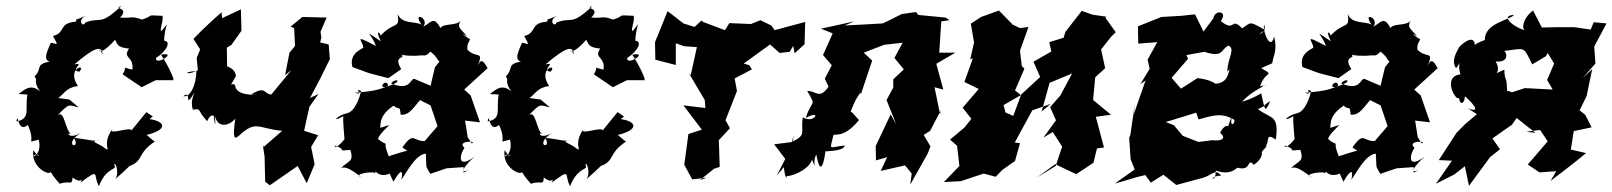

<svg xmlns="http://www.w3.org/2000/svg" viewBox="-20 -597 5509 656"><path d="M217 -257 179 -262C199 -276 206 -298 246 -303C205 -366 278 -381 251 -352C216 -356 274 -387 234 -377C301 -434 328 -445 331 -410C314 -450 307 -386 373 -461C382 -447 378 -435 421 -431C397 -397 439 -405 432 -359C391 -368 418 -372 399 -343L464 -299L512 -323H569C585 -315 543 -393 530 -410C591 -422 509 -369 513 -399C547 -420 569 -458 538 -458C551 -434 530 -443 550 -514C509 -457 542 -526 535 -543C471 -546 511 -545 465 -530C427 -544 434 -534 390 -537C426 -573 362 -565 395 -577C319 -506 327 -541 271 -520C267 -502 240 -526 273 -543C223 -521 247 -538 239 -523C178 -518 206 -485 161 -474C182 -436 175 -448 154 -451C137 -415 129 -391 150 -387C97 -376 127 -363 98 -336C111 -320 91 -325 116 -285C77 -321 47 -270 40 -276L74 -274C64 -226 87 -191 36 -182C43 -221 38 -139 75 -170C105 -107 64 -108 112 -120C119 -100 114 -66 93 -63C113 -85 123 -41 94 -84C85 -21 153 3 151 -9C165 0 143 -16 184 31C220 18 226 40 228 9C260 37 266 -1 255 27C325 -25 296 1 318 39C345 -31 383 -13 370 -34C374 -47 389 -6 374 15C416 -21 468 -75 423 -30C472 -48 447 -73 510 -114C510 -114 515 -106 481 -136C552 -153 548 -182 491 -190L502 -199L480 -214L429 -151C429 -167 343 -131 365 -158C326 -104 360 -80 342 -88C315 -111 280 -112 321 -120C297 -112 296 -119 233 -126C258 -82 188 -100 259 -145C213 -115 204 -152 225 -137C201 -150 201 -230 174 -200C219 -247 212 -238 249 -230Z M852 -272C846 -275 785 -269 783 -307C757 -322 745 -262 785 -335C788 -335 786 -361 756 -370L755 -434L771 -444L805 -492L803 -565L739 -535L737 -555C704 -526 671 -496 641 -464L664 -428L652 -399L656 -357C618 -337 600 -352 651 -354C650 -306 631 -265 606 -268C638 -294 606 -217 645 -282C622 -232 650 -208 638 -222C670 -228 652 -220 688 -183C708 -229 723 -174 709 -210C716 -152 717 -172 714 -202C725 -152 770 -172 784 -192C774 -122 781 -120 796 -133C855 -188 860 -158 944 -150L881 -95L878 -101L884 -62L886 24L902 36L997 -30L1028 29L1055 -36L1043 -95L1067 -135L1019 -150L1037 -232L1068 -276L1039 -262C1063 -306 1085 -349 1107 -395L1103 -445L1074 -452L1078 -469L1075 -488L1096 -537L1013 -539L973 -506L985 -501L988 -440L969 -417L954 -340L976 -358L907 -274C880 -276 889 -305 839 -275Z M1578 -128 1569 -185 1620 -179 1588 -271 1566 -291 1646 -364C1630 -393 1622 -398 1610 -366C1635 -429 1610 -394 1577 -427C1574 -448 1586 -458 1586 -463C1573 -470 1546 -490 1576 -473C1551 -502 1541 -502 1554 -528C1544 -507 1494 -519 1485 -501C1461 -546 1451 -517 1426 -506C1449 -534 1387 -561 1420 -513C1398 -525 1352 -514 1339 -549C1346 -494 1328 -527 1279 -474C1286 -478 1257 -507 1281 -456C1215 -500 1251 -481 1264 -440C1183 -483 1220 -458 1221 -435C1228 -433 1170 -420 1184 -368L1241 -347L1307 -330L1351 -361C1319 -412 1374 -393 1348 -414C1339 -418 1349 -401 1424 -408C1450 -400 1475 -463 1440 -429C1491 -391 1458 -398 1503 -372C1501 -410 1492 -401 1466 -367L1451 -304L1397 -327C1381 -333 1386 -283 1316 -312C1331 -330 1348 -322 1331 -313C1250 -273 1302 -339 1306 -304C1273 -288 1248 -285 1192 -280C1228 -269 1185 -299 1214 -286C1210 -269 1194 -215 1165 -210C1133 -203 1106 -174 1157 -202C1148 -218 1155 -148 1157 -122C1163 -128 1125 -80 1123 -100C1172 -84 1124 -80 1177 -85C1191 -41 1169 -50 1142 -19C1161 -43 1220 17 1216 8C1178 -1 1261 -15 1262 -4C1261 -26 1270 20 1322 -9C1298 -30 1305 -18 1324 24C1350 -22 1359 -16 1351 17C1365 1 1398 -70 1435 -72C1438 -12 1433 -36 1450 -3L1506 -22L1564 -26V-7L1582 -17C1543 2 1572 -37 1603 -63C1547 -20 1546 -60 1567 -92C1538 -117 1613 -116 1592 -107ZM1275 -159C1288 -157 1262 -195 1325 -236C1345 -217 1345 -242 1349 -205C1375 -204 1384 -217 1415 -255L1451 -237L1475 -166L1431 -115C1390 -114 1395 -149 1355 -94C1373 -75 1393 -92 1308 -63C1282 -127 1317 -92 1277 -117C1288 -123 1243 -105 1310 -170Z M1827 -257 1789 -262C1809 -276 1816 -298 1856 -303C1815 -366 1888 -381 1861 -352C1826 -356 1884 -387 1844 -377C1911 -434 1938 -445 1941 -410C1924 -450 1917 -386 1983 -461C1992 -447 1988 -435 2031 -431C2007 -397 2049 -405 2042 -359C2001 -368 2028 -372 2009 -343L2074 -299L2122 -323H2179C2195 -315 2153 -393 2140 -410C2201 -422 2119 -369 2123 -399C2157 -420 2179 -458 2148 -458C2161 -434 2140 -443 2160 -514C2119 -457 2152 -526 2145 -543C2081 -546 2121 -545 2075 -530C2037 -544 2044 -534 2000 -537C2036 -573 1972 -565 2005 -577C1929 -506 1937 -541 1881 -520C1877 -502 1850 -526 1883 -543C1833 -521 1857 -538 1849 -523C1788 -518 1816 -485 1771 -474C1792 -436 1785 -448 1764 -451C1747 -415 1739 -391 1760 -387C1707 -376 1737 -363 1708 -336C1721 -320 1701 -325 1726 -285C1687 -321 1657 -270 1650 -276L1684 -274C1674 -226 1697 -191 1646 -182C1653 -221 1648 -139 1685 -170C1715 -107 1674 -108 1722 -120C1729 -100 1724 -66 1703 -63C1723 -85 1733 -41 1704 -84C1695 -21 1763 3 1761 -9C1775 0 1753 -16 1794 31C1830 18 1836 40 1838 9C1870 37 1876 -1 1865 27C1935 -25 1906 1 1928 39C1955 -31 1993 -13 1980 -34C1984 -47 1999 -6 1984 15C2026 -21 2078 -75 2033 -30C2082 -48 2057 -73 2120 -114C2120 -114 2125 -106 2091 -136C2162 -153 2158 -182 2101 -190L2112 -199L2090 -214L2039 -151C2039 -167 1953 -131 1975 -158C1936 -104 1970 -80 1952 -88C1925 -111 1890 -112 1931 -120C1907 -112 1906 -119 1843 -126C1868 -82 1798 -100 1869 -145C1823 -115 1814 -152 1835 -137C1811 -150 1811 -230 1784 -200C1829 -247 1822 -238 1859 -230Z M2695 -415 2729 -446 2731 -522 2627 -494 2615 -510 2578 -528 2546 -515 2472 -518 2457 -494 2382 -522 2377 -527 2353 -505 2315 -517 2261 -559 2218 -453 2219 -393 2289 -375V-449L2318 -439L2361 -436L2340 -340L2333 -348L2388 -255L2390 -228L2315 -237L2378 -154L2332 -139L2322 -64L2318 -34L2345 16L2396 10L2372 18L2419 -20L2439 -27L2436 -118L2474 -159L2456 -191L2454 -174L2498 -286L2490 -329L2549 -360L2540 -374L2521 -380L2611 -445L2644 -416L2678 -420L2690 -440Z M3224 -528 3211 -537 3117 -546 3110 -556 3061 -549C3039 -538 3018 -527 2996 -517L2926 -513L2866 -510L2899 -524L2785 -499L2825 -483L2792 -409L2822 -374L2798 -328L2811 -301C2779 -255 2768 -288 2738 -286C2771 -229 2754 -261 2733 -194C2791 -226 2762 -172 2723 -196C2714 -144 2739 -137 2685 -112C2700 -155 2695 -154 2688 -112L2625 -104L2663 -54L2634 3L2658 -26C2665 33 2673 -1 2664 5C2703 4 2750 -28 2754 -52C2774 -7 2753 -41 2769 -69C2781 -2 2793 -25 2800 -78C2784 -82 2864 -77 2866 -100C2808 -93 2816 -82 2827 -133C2828 -145 2859 -118 2915 -187C2911 -189 2887 -222 2886 -214C2894 -236 2903 -260 2927 -290C2897 -304 2883 -298 2922 -277L2960 -390L2931 -417L3001 -444L3064 -451L3036 -399L3068 -360L3032 -326V-298L3009 -255L3042 -173L3023 -206L2972 -98L2973 -49L3011 -60L2989 -13L3072 -32L3095 -4L3090 34L3150 -73L3159 -97L3136 -136L3158 -150L3194 -219L3192 -206L3173 -299L3203 -291L3179 -379L3244 -417H3189L3196 -524Z M3620 -488 3614 -468 3565 -453 3572 -421 3511 -386 3534 -334 3469 -274 3442 -201 3415 -213 3409 -238 3468 -272 3448 -288 3480 -362 3471 -372 3465 -424 3494 -505 3465 -501 3440 -513 3393 -561 3332 -539 3297 -516 3308 -452 3295 -394 3304 -398 3275 -317 3324 -293 3269 -229 3299 -191 3275 -161 3226 -120 3250 -99 3258 -30 3205 25 3263 22 3341 -4 3382 7 3404 -16 3448 -47 3465 -108 3447 -110 3507 -220 3570 -242 3539 -216 3566 -314 3643 -346 3603 -271 3568 -231 3588 -186 3545 -127 3577 -146 3609 -96 3587 -30 3524 9 3585 -36 3657 -2C3677 -15 3697 -28 3716 -41L3728 -90L3752 -93L3724 -198L3776 -205L3714 -256V-247L3722 -333L3756 -364L3742 -428L3776 -471L3792 -487L3757 -536L3760 -540L3712 -547L3676 -560C3658 -536 3638 -512 3620 -488Z M4327 -381C4329 -405 4346 -423 4333 -473C4323 -420 4293 -488 4299 -513C4313 -486 4258 -466 4302 -495C4248 -524 4257 -523 4224 -500C4184 -542 4202 -484 4151 -525C4177 -561 4130 -564 4126 -535L4092 -489L4063 -548L4016 -543L3948 -539L3868 -507L3869 -448L3934 -453L3901 -393L3908 -362L3876 -309L3894 -322L3854 -207L3857 -238L3842 -136L3838 -126L3843 -53L3857 -18L3789 30C3824 21 3857 9 3893 1L3912 27L3955 0L3999 35L4092 10C4121 1 4133 -22 4152 3C4100 6 4135 33 4134 -14C4186 3 4200 -21 4209 -24C4255 -11 4241 -56 4261 -37C4257 -25 4297 -55 4291 -77C4294 -86 4331 -111 4281 -97C4334 -84 4290 -155 4339 -120C4351 -206 4323 -190 4278 -224C4316 -242 4281 -226 4320 -252C4300 -207 4303 -221 4289 -278C4227 -242 4204 -250 4198 -240C4233 -240 4212 -258 4296 -302C4274 -304 4329 -309 4285 -302C4304 -358 4338 -336 4289 -364ZM4176 -165C4166 -176 4144 -139 4150 -142C4172 -123 4151 -114 4122 -118L4075 -112L4021 -133L3991 -169L3963 -180L4067 -212L4075 -189C4123 -202 4154 -214 4198 -187C4199 -173 4180 -157 4189 -203ZM4183 -362C4175 -353 4180 -307 4120 -311C4149 -284 4150 -322 4071 -330L4015 -294L3983 -331L4039 -396L4034 -409L4095 -420C4163 -397 4151 -432 4178 -441C4201 -428 4176 -404 4173 -352Z M4824 -128 4815 -185 4866 -179 4834 -271 4812 -291 4892 -364C4876 -393 4868 -398 4856 -366C4881 -429 4856 -394 4823 -427C4820 -448 4832 -458 4832 -463C4819 -470 4792 -490 4822 -473C4797 -502 4787 -502 4800 -528C4790 -507 4740 -519 4731 -501C4707 -546 4697 -517 4672 -506C4695 -534 4633 -561 4666 -513C4644 -525 4598 -514 4585 -549C4592 -494 4574 -527 4525 -474C4532 -478 4503 -507 4527 -456C4461 -500 4497 -481 4510 -440C4429 -483 4466 -458 4467 -435C4474 -433 4416 -420 4430 -368L4487 -347L4553 -330L4597 -361C4565 -412 4620 -393 4594 -414C4585 -418 4595 -401 4670 -408C4696 -400 4721 -463 4686 -429C4737 -391 4704 -398 4749 -372C4747 -410 4738 -401 4712 -367L4697 -304L4643 -327C4627 -333 4632 -283 4562 -312C4577 -330 4594 -322 4577 -313C4496 -273 4548 -339 4552 -304C4519 -288 4494 -285 4438 -280C4474 -269 4431 -299 4460 -286C4456 -269 4440 -215 4411 -210C4379 -203 4352 -174 4403 -202C4394 -218 4401 -148 4403 -122C4409 -128 4371 -80 4369 -100C4418 -84 4370 -80 4423 -85C4437 -41 4415 -50 4388 -19C4407 -43 4466 17 4462 8C4424 -1 4507 -15 4508 -4C4507 -26 4516 20 4568 -9C4544 -30 4551 -18 4570 24C4596 -22 4605 -16 4597 17C4611 1 4644 -70 4681 -72C4684 -12 4679 -36 4696 -3L4752 -22L4810 -26V-7L4828 -17C4789 2 4818 -37 4849 -63C4793 -20 4792 -60 4813 -92C4784 -117 4859 -116 4838 -107ZM4521 -159C4534 -157 4508 -195 4571 -236C4591 -217 4591 -242 4595 -205C4621 -204 4630 -217 4661 -255L4697 -237L4721 -166L4677 -115C4636 -114 4641 -149 4601 -94C4619 -75 4639 -92 4554 -63C4528 -127 4563 -92 4523 -117C4534 -123 4489 -105 4556 -170Z M5026 -207 4985 -172 4957 -144 4896 -50 4941 -48 4886 31 4949 -1 4985 -29 4999 38 5071 -60 5105 -87 5079 -124 5146 -171 5162 -194 5226 -143 5195 -147 5242 -153 5268 -114 5200 -35 5240 -8 5297 -12 5278 21C5318 -10 5360 -41 5399 -74L5347 -86L5357 -149L5418 -162L5396 -205L5377 -220L5401 -269L5420 -361L5387 -330L5431 -380L5427 -438L5469 -517L5425 -521L5415 -496L5359 -504H5298L5248 -503L5218 -561C5183 -536 5177 -495 5192 -494C5163 -497 5098 -544 5153 -546C5139 -528 5052 -519 5053 -460C5063 -464 5006 -445 5017 -436C5022 -444 5019 -488 4966 -437C4962 -427 4935 -392 4955 -364C4985 -403 4955 -386 4970 -343C4921 -338 4936 -283 4958 -262C4990 -270 4948 -264 4965 -261C4971 -232 4985 -248 4985 -268C4997 -259 5052 -205 4995 -227ZM5093 -347C5066 -331 5117 -344 5090 -387C5148 -381 5123 -438 5109 -422C5193 -430 5182 -445 5215 -377L5262 -405L5268 -416L5290 -380L5266 -324L5285 -291L5190 -296L5135 -278C5175 -275 5100 -302 5129 -274C5130 -344 5120 -315 5120 -359Z"/></svg>

Font: Asimov Aggro
Style: It
Weight: 500
Designer: Google
Version: Version 2.000980; 2014